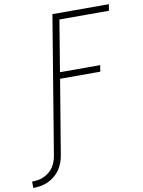

<svg xmlns="http://www.w3.org/2000/svg" viewBox="-213 -804 814 1096"><g transform="rotate(-10 194.5 -256.0)"><path d="M-111 223V186Q-94 186 -77 183.5Q-60 181 -43.5 173.5Q-27 166 -12.5 154.5Q2 143 12 128Q22 113 28 96.5Q34 80 37 63L169 -735H496L490 -698H203L154 -401H387L381 -364H148L77 63Q74 84 66.5 105.5Q59 127 46 146.5Q33 166 14.5 181.5Q-4 197 -25 206.5Q-46 216 -68 219.5Q-90 223 -111 223Z"/></g></svg>

Font: Iosevka Term Curly XLt Obl
Style: Regular
Weight: 200
Italic angle: -9°
Designer: Belleve Invis
Foundry: Belleve Invis
Version: Version 32.3.0